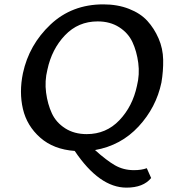

<svg xmlns="http://www.w3.org/2000/svg" viewBox="-20 -685 793 879"><path d="M719 -307Q695 -193 614.5 -106Q534 -19 415 2Q467 49 506 71.5Q545 94 593 94Q628 94 652 85L672 130Q636 174 559 174Q435 174 322 6Q225 -1 164 -55Q103 -109 85 -186Q67 -263 85 -350Q113 -480 211 -572.5Q309 -665 453 -665Q518 -665 570.5 -644.5Q623 -624 654.5 -589.5Q686 -555 706 -509Q726 -463 727 -411.5Q728 -360 719 -307ZM377 -71Q466 -71 526.5 -134.5Q587 -198 607 -292Q620 -344 613 -397Q606 -450 586.5 -492Q567 -534 525.5 -560.5Q484 -587 427 -587Q338 -587 277.5 -523.5Q217 -460 197 -366Q184 -314 191 -261Q198 -208 217.5 -166Q237 -124 278.5 -97.5Q320 -71 377 -71Z"/></svg>

Font: EauTestInfant Semibold
Style: Italic
Weight: 600
Italic angle: -12°
Designer: Christian Thalmann (Catharsis Fonts)
Version: Version 0.001;PS 000.001;hotconv 1.0.88;makeotf.lib2.5.64775